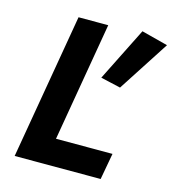

<svg xmlns="http://www.w3.org/2000/svg" viewBox="-107 -803 809 893"><g transform="rotate(15 298.0 -357.0)"><path d="M469 -714 340 -456 436 -434 596 -681ZM165 -700 45 0H459L482 -127H210L308 -700Z"/></g></svg>

Font: Jost* 600 Semi Italic
Style: Italic
Weight: 600
Italic angle: -10°
Version: Version 3.200; ttfautohint (v0.97) -l 8 -r 50 -G 200 -x 14 -